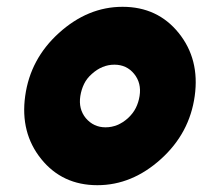

<svg xmlns="http://www.w3.org/2000/svg" viewBox="-20 -532 595 564"><path d="M316 -342Q352 -342 374 -315Q396 -288 390 -250Q387 -231 379 -215Q371 -199 356 -185Q326 -158 290 -158Q255 -158 232 -185Q210 -212 216 -250Q219 -269 227 -285.5Q235 -302 250 -315Q280 -342 316 -342ZM340 -512Q238 -512 153 -435Q69 -359 54 -250Q39 -142 101 -65Q163 12 266 12Q368 12 453 -65Q537 -141 552 -250Q567 -358 505 -435Q443 -512 340 -512Z"/></svg>

Font: Unageo
Style: Black-Italic
Weight: 900
Designer: Richard Sepsi
Foundry: Richard Sepsi
Version: Version 2.000